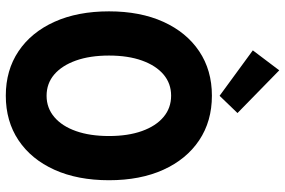

<svg xmlns="http://www.w3.org/2000/svg" viewBox="-186 -822 1016 685"><g transform="rotate(90 322.5 -480.0)"><path d="M321.8 7.8Q231 7.8 163.3 -37.6Q95.7 -83 58.3 -165.8Q21 -248.5 21 -360.4Q21 -471.7 58.3 -554.2Q95.7 -636.7 163.3 -682.1Q231 -727.5 321.8 -727.5Q413.1 -727.5 481 -682.1Q548.8 -636.7 586.2 -554.2Q623.5 -471.7 623.5 -360.4Q623.5 -248.5 586.2 -165.8Q548.8 -83 481 -37.6Q413.1 7.8 321.8 7.8ZM322.3 -137.7Q365.7 -137.7 398.2 -165.3Q430.7 -192.9 448.2 -242.7Q465.8 -292.5 465.8 -360.4Q465.8 -428.2 448 -478Q430.2 -527.8 397.9 -554.9Q365.7 -582 321.8 -582Q278.3 -582 246.3 -554.9Q214.4 -527.8 196.5 -478Q178.7 -428.2 178.7 -360.4Q178.7 -292.5 196.5 -242.4Q214.4 -192.4 246.3 -165Q278.3 -137.7 322.3 -137.7ZM322.3 -754.9 160.2 -873.5 231.4 -967.8 383.8 -818.8Z"/></g></svg>

Font: Reddit Sans Condensed ExtraBold
Style: Regular
Weight: 800
Designer: Stephen Hutchings
Foundry: Reddit
Version: Version 1.014